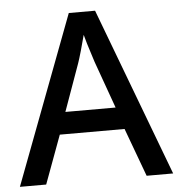

<svg xmlns="http://www.w3.org/2000/svg" viewBox="-52 -766 757 815"><g transform="rotate(-5 327.0 -358.5)"><path d="M540 0 464 -206H188L112 0H0L271 -717H383L653 0ZM362 -501Q359 -512 351.5 -534Q344 -556 337 -580Q330 -604 326 -619Q318 -588 308 -553Q298 -518 292 -501L220 -300H434Z"/></g></svg>

Font: Noto Sans Telugu Medium
Style: Regular
Weight: 500
Designer: Jelle Bosma - Monotype Design Team
Foundry: Monotype Imaging Inc.
Version: Version 2.005; ttfautohint (v1.8.4.7-5d5b)